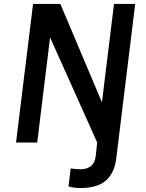

<svg xmlns="http://www.w3.org/2000/svg" viewBox="-20 -720 740 970"><path d="M386 230Q374 230 356 228Q338 226 326 222L337 131Q349 133 363.5 134Q378 135 388 135Q420 135 440 118.5Q460 102 464 66L471 0L233 -531L168 0H61L147 -700H285L495 -203L556 -700H663L567 83Q558 153 515.5 191.5Q473 230 386 230Z"/></svg>

Font: Inclusive Sans Medium
Style: Italic
Weight: 500
Italic angle: -7°
Designer: Olivia King
Foundry: Olivia King
Version: Version 2.004